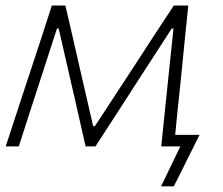

<svg xmlns="http://www.w3.org/2000/svg" viewBox="-20 -514 782 674"><path d="M0 0Q35.5 -108.5 69 -210.5L91.5 -278.5Q109 -332 127 -386.5Q144.5 -441 162 -494.5H209.5Q222 -441.5 234.5 -387.2Q247 -333 259 -279.5L307 -71H313L449.5 -279.5Q485 -334 520 -388Q555 -441.5 590 -494.5H641Q635.5 -442 629.8 -385.8Q624 -329.5 619 -277L612 -208Q607.5 -166.5 603.2 -124.5Q599 -82.5 595 -40.5H680.5L657.5 5.5L634.5 51.5Q623.5 74 612.5 96Q601 118 590 140H545.5L613 0H546Q552.5 -62.5 559 -126Q565.5 -189 572 -251.5L589 -414H583L471.5 -242L393.5 -121Q354.5 -60.5 315 0H280.5Q266.5 -60.5 253 -121.5Q239 -182 225.5 -241.5L186 -414H180L128 -253.5Q107.5 -190.5 86.8 -126.8Q66 -63 46 0Z"/></svg>

Font: Heraclito ExtraLight
Style: Italic
Weight: 200
Italic angle: -12°
Designer: Kostas Bartsokas (font) & Cristiano Sobral (main changes)
Foundry: Kostas Bartsokas (font) & Cristiano Sobral (main changes)
Version: Version 1.00;July 8, 2020;FontCreator 13.0.0.2655 64-bit